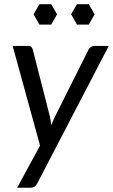

<svg xmlns="http://www.w3.org/2000/svg" viewBox="-20 -726 540 918"><path d="M158 151Q147.5 171.5 127 171.5H62L171.5 -30L40.5 -506.5H114Q124.5 -506.5 129.8 -501.2Q135 -496 137 -488L218.5 -169Q221 -158.5 222.5 -148Q224 -137.5 225 -127Q229.5 -137.5 233.8 -148.2Q238 -159 243.5 -169.5L403.5 -489Q407.5 -497 414.8 -501.8Q422 -506.5 429.5 -506.5H500ZM253 -657.5 225 -706H168.5L140.5 -657.5L168.5 -608.5H225ZM432.5 -657.5 404.5 -706H348L320 -657.5L348 -608.5H404.5Z"/></svg>

Font: LatoHex
Style: Italic
Weight: 400
Italic angle: -7°
Designer: Lukasz Dziedzic
Foundry: tyPoland Lukasz Dziedzic
Version: Version 1.104; Western+Polish opensource